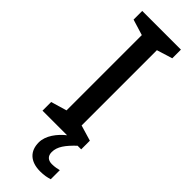

<svg xmlns="http://www.w3.org/2000/svg" viewBox="-309 -730 972 972"><g transform="rotate(45 177.0 -244.0)"><path d="M219 115C219 76 244 43 289 0H315V-62L231 -87V-626L315 -652V-714H38V-652L123 -626V-87L38 -62V0H214C175 31 138 78 138 127C138 188 175 226 247 226C275 226 293 222 313 216V151C301 154 284 158 263 158C236 158 219 144 219 115Z"/></g></svg>

Font: Noto Sans Gunjala Gondi Medium
Style: Regular
Weight: 500
Designer: Ek Type
Foundry: Ek Type
Version: Version 1.004